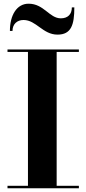

<svg xmlns="http://www.w3.org/2000/svg" viewBox="-20 -1017 466 1037"><path d="M107 -909C175.5 -909 211 -830 290.5 -830C364.5 -830 381.5 -882.5 381.5 -977H368C368 -940 346.5 -918 308.5 -918C246.5 -918 217.5 -997 134.5 -997C70.5 -997 33.5 -935 33.5 -850H47.5C47.5 -887 72.5 -909 107 -909ZM20.5 -13.5V0H406V-13.5H286V-736.5H406V-750H20.5V-736.5H131V-13.5Z"/></svg>

Font: Bodoni* 16pt
Style: Bold
Weight: 700
Version: Version 2.3